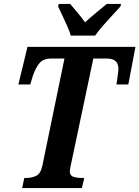

<svg xmlns="http://www.w3.org/2000/svg" viewBox="-20 -951 705 971"><path d="M92 0 103 -51H113Q140 -51 162.5 -61.5Q185 -72 194 -112L306 -655H239Q199 -655 179.5 -631.5Q160 -608 146 -567L133 -524H73L119 -714H665L629 -524H569Q570 -530 572.5 -547.5Q575 -565 577 -581.5Q579 -598 579 -602Q579 -628 565 -641.5Q551 -655 519 -655H452L339 -120Q336 -106 334.5 -98Q333 -90 333 -85Q333 -63 351 -57Q369 -51 396 -51H406L394 0ZM338 -771Q332 -792 320 -819Q308 -846 295.5 -872.5Q283 -899 274 -918L277 -931H335Q349 -914 372 -887Q395 -860 410 -838Q434 -860 466.5 -887Q499 -914 520 -931H592L589 -918Q572 -899 548.5 -874Q525 -849 501.5 -822Q478 -795 461 -771Z"/></svg>

Font: Noto Serif Condensed
Style: Bold Italic
Weight: 700
Width: 3
Italic angle: -12°
Designer: Monotype Design Team
Foundry: Monotype Imaging Inc.
Version: Version 2.014